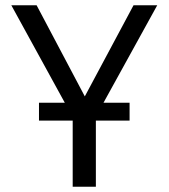

<svg xmlns="http://www.w3.org/2000/svg" viewBox="-20 -709 640 729"><path d="M373 -319H472V-251H344V0H256V-251H128V-319H226L23 -689H119L302 -343L487 -689H577Z"/></svg>

Font: FiraDG Mono
Style: Regular
Weight: 400
Designer: Carrois Corporate & Edenspiekermann AG
Foundry: Carrois Corporate GbR & Edenspiekermann AG
Version: Version 3.206